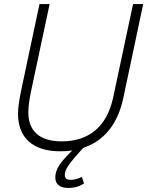

<svg xmlns="http://www.w3.org/2000/svg" viewBox="-20 -731 727 948"><path d="M277 16C298 16 318 15 337 12L324 25C280 69 253 104 253 145C253 183 281 197 317 197C350 197 375 188 395 175L384 142C370 151 349 157 328 157C312 157 300 151 300 133C300 110 315 86 350 45L391 -1C494 -35 562 -119 589 -248L687 -711H637L539 -251C508 -104 417 -33 285 -33C174 -33 120 -85 120 -176C120 -205 124 -233 133 -279L225 -711H175L85 -287C78 -252 69 -207 69 -169C69 -51 142 16 277 16Z"/></svg>

Font: Geist ExtraLight
Style: Italic
Weight: 200
Italic angle: -12°
Designer: Basement.studio, Andrés Briganti, Mateo Zaragoza
Foundry: Basement.studio, Vercel, Andrés Briganti, Guido Ferreyra, Mateo Zaragoza
Version: Version 1.500